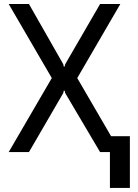

<svg xmlns="http://www.w3.org/2000/svg" viewBox="-20 -747 676 943"><path d="M122.2 -727.3 289.8 -433.2Q292.6 -429 292.6 -420.5H298.3Q298.3 -429 301.1 -433.2L471.6 -727.3H571L359.4 -363.6L571 0H471.6L301.1 -288.4Q298.3 -292.6 298.3 -301.1H292.6Q292.6 -292.6 289.8 -288.4L122.2 0H22.7L234.4 -363.6L22.7 -727.3ZM617.9 -78.1V176.1H519.9V-78.1Z"/></svg>

Font: Inter UI
Style: Regular
Weight: 400
Designer: Rasmus Andersson
Foundry: rsms
Version: Version 2.2